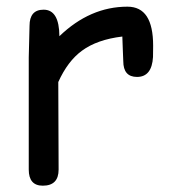

<svg xmlns="http://www.w3.org/2000/svg" viewBox="-20 -535 520 587"><path d="M447.8 -360.8Q444.3 -299.8 398.9 -299.8Q356.9 -299.8 356.9 -348.1Q356.9 -357.4 355.5 -382.3L354 -423.3Q276.9 -414.1 230.5 -379.9Q187 -348.1 158.2 -284.2L159.2 -16.6Q159.2 32.7 110.8 32.7Q67.9 32.7 67.9 -16.6V-359.4Q67.9 -375.5 69.1 -407.7Q70.3 -439.9 70.3 -456.1Q70.3 -505.4 113.3 -505.4Q161.1 -505.4 161.6 -424.3Q255.4 -514.6 369.6 -514.6Q409.2 -514.6 428.7 -484.9Q448.2 -455.1 448.2 -395Q448.2 -369.6 447.8 -360.8Z"/></svg>

Font: TUNJUNG BIRU
Style: Regular
Weight: 400
Designer: R.S. Wihananto
Foundry: R.S. Wihananto
Version: Version 2.0.1